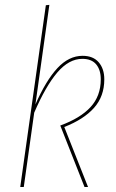

<svg xmlns="http://www.w3.org/2000/svg" viewBox="-20 -753 466 773"><path d="M178.7 -733.4 122.6 -332.5Q165 -429.2 211.2 -478.8Q257.3 -528.3 312.5 -528.3Q355 -528.3 377.4 -502.2Q399.9 -476.1 399.9 -433.6Q399.9 -365.2 358.6 -318.8Q317.4 -272.5 238.8 -241.7L334.5 0H320.3L222.7 -247.6Q303.7 -277.3 344.7 -322Q385.7 -366.7 385.7 -433.6Q385.7 -471.7 367.2 -493.9Q348.6 -516.1 311.5 -516.1Q257.8 -516.1 210.9 -461.4Q164.1 -406.7 117.7 -299.3L75.7 0H61.5L164.6 -731.9Z"/></svg>

Font: Fira Sans Compressed Hair
Style: Italic
Weight: 100
Width: 3
Italic angle: -8°
Designer: Carrois Corporate & Edenspiekermann AG
Foundry: Carrois Corporate GbR & Edenspiekermann AG
Version: Version 4.203;PS 004.203;hotconv 1.0.88;makeotf.lib2.5.64775